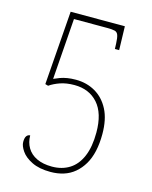

<svg xmlns="http://www.w3.org/2000/svg" viewBox="-110 -786 686 869"><g transform="rotate(15 232.5 -352.0)"><path d="M211 10Q158 10 123.5 -7Q89 -24 73 -47.5Q57 -71 57 -89Q57 -109 63.5 -117.5Q70 -126 80 -126Q80 -94 95 -68.5Q110 -43 139.5 -29Q169 -15 211 -15Q258 -15 293 -37Q328 -59 347 -104Q366 -149 366 -216Q366 -306 325 -352Q284 -398 215 -398Q177 -398 148.5 -388Q120 -378 100 -364L86 -368L112 -714H366L369 -603H349L348 -629Q347 -655 342.5 -667.5Q338 -680 326.5 -683Q315 -686 291 -686H135L114 -400Q127 -406 142 -411.5Q157 -417 175 -420Q193 -423 215 -423Q266 -423 306.5 -399.5Q347 -376 370.5 -330.5Q394 -285 394 -216Q394 -172 386 -136Q378 -100 362 -73Q346 -46 323.5 -27Q301 -8 272.5 1Q244 10 211 10Z"/></g></svg>

Font: Noto Serif Khmer Condensed Thin
Style: Regular
Weight: 250
Width: 3
Designer: Danh Hong and the Monotype Design Team
Foundry: Monotype Imaging Inc.
Version: Version 2.004